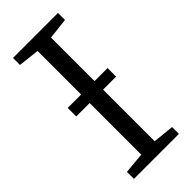

<svg xmlns="http://www.w3.org/2000/svg" viewBox="-239 -788 834 834"><g transform="rotate(-45 178.0 -371.5)"><path d="M136.5 -52V-689L39.5 -700V-743H316V-700L219 -689V-52L316 -42V0H39.5V-43ZM299 -421.5V-369H54V-421.5Z"/></g></svg>

Font: Merriweather Light
Style: Regular
Weight: 300
Designer: Eben Sorkin
Foundry: Eben Sorkin
Version: Version 2.100